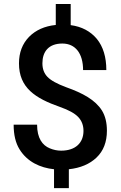

<svg xmlns="http://www.w3.org/2000/svg" viewBox="-20 -845 608 968"><path d="M400.9 -185.1C400.9 -126 361.8 -85.4 288.1 -85.4C268.6 -85.4 249.5 -89.4 231 -97.2C193.8 -112.3 167 -148.4 167 -216.3H48.8C48.8 -165.5 58.6 -124.5 78.1 -92.8C116.7 -29.3 182.6 1 252.4 8.3V103.5H327.1V8.3C385.3 2 432.1 -17.6 466.8 -50.8C501.5 -84 519 -128.9 519 -186C519 -226.6 510.7 -260.7 494.1 -287.6C460.4 -341.3 397.5 -375.5 313.5 -405.3C267.6 -422.4 236.3 -439.5 219.2 -457.5C202.1 -475.1 193.8 -498 193.8 -525.9C193.8 -584 224.6 -625.5 294.4 -625.5C360.4 -625.5 398.9 -575.2 398.9 -491.7H516.1C516.1 -557.6 500 -609.9 468.3 -648.9C436 -687.5 392.1 -710.9 336.4 -718.3V-824.7H261.2V-719.2C205.1 -713.4 160.2 -693.4 126.5 -659.2C92.8 -624.5 75.7 -580.1 75.7 -525.4C75.7 -402.8 157.2 -349.6 282.7 -305.7C326.2 -290.5 356.9 -273.4 374.5 -254.9C392.1 -236.3 400.9 -212.9 400.9 -185.1Z"/></svg>

Font: Vazirmatn Medium
Style: Regular
Weight: 500
Designer: Saber Rastikerdar
Foundry: Saber Rastikerdar
Version: Version 33.003